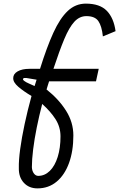

<svg xmlns="http://www.w3.org/2000/svg" viewBox="-20 -834 658 1060"><path d="M187 206Q140 206 111.5 175Q83 144 84 94Q83 51 91.5 -11.5Q100 -74 116 -149Q132 -224 154 -304Q110 -330 81 -355Q52 -380 53 -403Q53 -426 77.5 -440Q102 -454 142 -454H201Q238 -573 274.5 -653Q311 -733 354 -773.5Q397 -814 454 -814Q531 -814 569.5 -774.5Q608 -735 618 -662L548 -633Q542 -690 523 -717.5Q504 -745 457 -745Q419 -745 390.5 -714Q362 -683 335 -618.5Q308 -554 275 -454H525L510 -385H251Q248 -376 244.5 -364.5Q241 -353 237 -340Q304 -287 344.5 -223Q385 -159 385 -86Q385 0 361 66Q337 132 292.5 169Q248 206 187 206ZM191 137Q227 137 255 109.5Q283 82 298.5 32.5Q314 -17 314 -81Q314 -133 286.5 -176Q259 -219 213 -260Q196 -195 183 -130.5Q170 -66 163 -9.5Q156 47 156 89Q157 110 167 123.5Q177 137 191 137ZM171 -359 182 -394Q171 -395 155 -398.5Q139 -402 125 -403.5Q111 -405 108 -400Q104 -395 113.5 -387.5Q123 -380 139.5 -373Q156 -366 171 -359Z"/></svg>

Font: Victor Mono
Style: Italic
Weight: 400
Italic angle: -12°
Monospace: yes
Designer: Rune Bjørnerås
Version: Version 1.561;gftools[0.9.30]